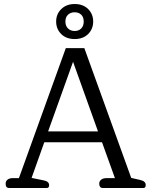

<svg xmlns="http://www.w3.org/2000/svg" viewBox="-20 -934 751 954"><path d="M259 -827Q259 -864 284.5 -889Q310 -914 351 -914Q393 -914 418 -889Q443 -864 443 -827Q443 -790 418 -765Q393 -740 351 -740Q309 -740 284 -765Q259 -790 259 -827ZM396 -827Q396 -849 383.5 -861Q371 -873 351 -873Q331 -873 318 -861Q305 -849 305 -827Q305 -805 318 -792.5Q331 -780 351 -780Q371 -780 383.5 -792.5Q396 -805 396 -827ZM8 -21Q8 -34 17.5 -41.5Q27 -49 44 -49H74L307 -695H399L632 -50L676 -40Q704 -34 704 -15Q704 0 693 0H490Q482 0 477.5 -5.5Q473 -11 473 -21Q473 -34 483 -41.5Q493 -49 510 -49H551L487 -227H200L137 -50L196 -38Q224 -33 224 -14Q224 0 213 0H25Q8 0 8 -21ZM467 -281 343 -627 219 -281Z"/></svg>

Font: Maitree
Style: Regular
Weight: 400
Designer: CadsonDemak Team
Foundry: CadsonDemak
Version: Version 1.001